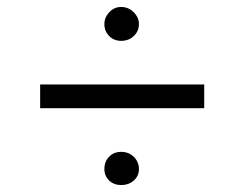

<svg xmlns="http://www.w3.org/2000/svg" viewBox="-20 -618 700 550"><path d="M327 -501Q306 -501 292.5 -515Q279 -529 279 -549Q279 -568 293 -583Q307 -598 327 -598Q348 -598 363 -583Q378 -568 378 -549Q378 -529 363.5 -515Q349 -501 327 -501ZM95 -308V-376H565V-308ZM327 -88Q306 -88 292.5 -101Q279 -114 279 -134Q279 -155 292.5 -169Q306 -183 327 -183Q349 -183 363.5 -168.5Q378 -154 378 -134Q378 -114 363.5 -101Q349 -88 327 -88Z"/></svg>

Font: Overpass Light
Style: Regular
Weight: 300
Designer: Delve Withrington, Thomas Jockin
Foundry: Delve Fonts
Version: Version 3.000;DELV;Overpass